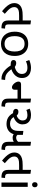

<svg xmlns="http://www.w3.org/2000/svg" viewBox="1547 -2324 787 3921"><g transform="rotate(90 1940.5 -363.5)"><path d="M209 -12Q164 -48 126.5 -87.5Q89 -127 66 -170Q43 -213 43 -261Q43 -300 56 -330Q69 -360 93 -381Q123 -407 170.5 -420Q218 -433 306 -433H418V-360H300Q255 -360 228 -357Q201 -354 185 -347.5Q169 -341 156 -331Q141 -319 133 -301.5Q125 -284 125 -261Q125 -227 141.5 -196Q158 -165 189 -134Q220 -103 262 -68ZM546 0Q503 0 474.5 -9.5Q446 -19 429 -37Q413 -54 405.5 -79Q398 -104 398 -148V-603L478 -592V-152Q478 -125 481 -112.5Q484 -100 490 -92Q501 -78 522.5 -75.5Q544 -73 564 -73L557 0Z M1123 -269Q1123 -202 1105.5 -150.5Q1088 -99 1055.5 -63Q1023 -27 976.5 -8.5Q930 10 873 10Q820 10 775 -8.5Q730 -27 697 -63Q664 -99 645.5 -150.5Q627 -202 627 -269Q627 -358 657 -419.5Q687 -481 743 -513.5Q799 -546 876 -546Q949 -546 1004.5 -513.5Q1060 -481 1091.5 -419.5Q1123 -358 1123 -269ZM718 -269Q718 -206 734.5 -159.5Q751 -113 786 -88Q821 -63 875 -63Q929 -63 964 -88Q999 -113 1015.5 -159.5Q1032 -206 1032 -269Q1032 -333 1015 -378Q998 -423 963.5 -447.5Q929 -472 874 -472Q792 -472 755 -418Q718 -364 718 -269Z M1589 0Q1534 0 1489.5 -20.5Q1445 -41 1409.5 -74Q1374 -107 1345.5 -146.5Q1317 -186 1293 -225L1301 -265Q1346 -268 1389.5 -285Q1433 -302 1461.5 -335Q1490 -368 1490 -417Q1490 -473 1456 -501.5Q1422 -530 1366 -530Q1330 -530 1298.5 -523Q1267 -516 1232 -499L1206 -568Q1243 -584 1284.5 -593.5Q1326 -603 1368 -603Q1429 -603 1475 -582Q1521 -561 1547 -520Q1573 -479 1573 -418Q1573 -364 1549.5 -321.5Q1526 -279 1486 -249Q1446 -219 1397 -203.5Q1348 -188 1298 -188Q1252 -188 1229 -202Q1206 -216 1206 -249Q1206 -274 1223 -287.5Q1240 -301 1267 -301Q1293 -301 1318 -290Q1343 -279 1376 -246H1363Q1410 -178 1446.5 -140.5Q1483 -103 1519 -89Q1555 -75 1599 -75H1613L1604 0Z M2142 0Q2107 0 2076.5 -7.5Q2046 -15 2025 -37Q2006 -57 2000 -81.5Q1994 -106 1994 -148V-603L2074 -592V-152Q2074 -125 2077 -112.5Q2080 -100 2086 -92Q2097 -78 2118 -75.5Q2139 -73 2160 -73L2152 0ZM1762 -214Q1744 -214 1723.5 -226.5Q1703 -239 1685.5 -259Q1668 -279 1657 -302.5Q1646 -326 1646 -348Q1646 -371 1659.5 -385.5Q1673 -400 1706 -400H2030V-328H1813V-271Q1813 -242 1799 -228Q1785 -214 1762 -214Z M2511 -103Q2465 -103 2424 -116Q2383 -129 2348 -160.5Q2313 -192 2285 -245L2306 -303Q2362 -311 2401 -345.5Q2440 -380 2440 -430Q2440 -478 2412.5 -504Q2385 -530 2326 -530Q2304 -530 2276.5 -524.5Q2249 -519 2226 -508L2199 -576Q2223 -587 2258 -595Q2293 -603 2329 -603Q2390 -603 2432.5 -582.5Q2475 -562 2497.5 -523Q2520 -484 2520 -428Q2520 -373 2487.5 -329.5Q2455 -286 2402 -261.5Q2349 -237 2285 -237Q2258 -237 2240 -244Q2222 -251 2212.5 -264.5Q2203 -278 2203 -297Q2203 -317 2217.5 -331.5Q2232 -346 2262 -346Q2293 -346 2313 -333.5Q2333 -321 2355 -295L2369 -256Q2387 -217 2423 -196Q2459 -175 2505 -175Q2543 -175 2570 -186Q2597 -197 2614 -216Q2639 -244 2646.5 -280Q2654 -316 2654 -371V-447L2734 -437V-349Q2734 -267 2705.5 -212Q2677 -157 2626.5 -130Q2576 -103 2511 -103ZM2792 -228Q2767 -228 2743 -237Q2719 -246 2699 -269Q2679 -292 2665 -333L2723 -356Q2731 -324 2749 -312Q2767 -300 2791 -300Q2827 -300 2853 -319.5Q2879 -339 2901 -373L2918 -291Q2893 -261 2864.5 -244.5Q2836 -228 2792 -228ZM3024 0Q2981 0 2952.5 -9.5Q2924 -19 2907 -37Q2891 -54 2883.5 -79Q2876 -104 2876 -148V-603L2956 -592V-152Q2956 -125 2959 -112.5Q2962 -100 2968 -92Q2979 -78 3000.5 -75.5Q3022 -73 3043 -73L3035 0Z M3260 -12Q3215 -48 3177.5 -87.5Q3140 -127 3117 -170Q3094 -213 3094 -261Q3094 -300 3107 -330Q3120 -360 3144 -381Q3174 -407 3221.5 -420Q3269 -433 3357 -433H3469V-360H3351Q3306 -360 3279 -357Q3252 -354 3236 -347.5Q3220 -341 3207 -331Q3192 -319 3184 -301.5Q3176 -284 3176 -261Q3176 -227 3192.5 -196Q3209 -165 3240 -134Q3271 -103 3313 -68ZM3597 0Q3554 0 3525.5 -9.5Q3497 -19 3480 -37Q3464 -54 3456.5 -79Q3449 -104 3449 -148V-603L3529 -592V-152Q3529 -125 3532 -112.5Q3535 -100 3541 -92Q3552 -78 3573.5 -75.5Q3595 -73 3615 -73L3608 0Z M3796 -536V0H3708V-536ZM3753 -737Q3773 -737 3788.5 -723.5Q3804 -710 3804 -681Q3804 -653 3788.5 -639Q3773 -625 3753 -625Q3731 -625 3716 -639Q3701 -653 3701 -681Q3701 -710 3716 -723.5Q3731 -737 3753 -737Z"/></g></svg>

Font: lguzrati05
Style: Book
Weight: 400
Designer: Jelle Bosma - Monotype Design Team, Universal Thirst
Foundry: Monotype Imaging Inc.
Version: Version 2.106